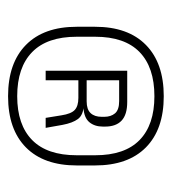

<svg xmlns="http://www.w3.org/2000/svg" viewBox="3 -691 406 452"><g transform="rotate(90 206.0 -465.0)"><path d="M206.5 -281Q128.5 -281 85.8 -323Q43 -365 43 -443V-485.5Q43 -563.5 85.8 -605.5Q128.5 -647.5 206.5 -647.5Q284.5 -647.5 327 -605.5Q369.5 -563.5 369.5 -485.5V-443Q369.5 -365 327 -323Q284.5 -281 206.5 -281ZM206.5 -302.5Q274 -302.5 309.8 -337.8Q345.5 -373 345.5 -442.5V-486Q345.5 -555.5 309.8 -590.5Q274 -625.5 206.5 -625.5Q138.5 -625.5 102.5 -590.5Q66.5 -555.5 66.5 -486V-442.5Q66.5 -373 102.5 -337.8Q138.5 -302.5 206.5 -302.5ZM257.5 -369.5 251.5 -406.5Q248 -429.5 238.8 -438Q229.5 -446.5 210.5 -446.5H162V-466H218.5Q237.5 -466 246.2 -475.2Q255 -484.5 255 -501.5V-507.5Q255 -523 246.8 -532.8Q238.5 -542.5 218 -542.5H161.5V-561.5H220Q250 -561.5 264 -548.2Q278 -535 278 -509.5V-504Q278 -485 267.8 -472.5Q257.5 -460 234 -458.5L232.5 -455.5L227 -459.5Q251 -458 260.2 -445.5Q269.5 -433 274 -409L281 -369.5ZM146.5 -369.5V-561.5H169V-459.5V-451.5V-369.5Z"/></g></svg>

Font: Anek Tamil ExtraLight
Style: Regular
Weight: 250
Version: Version 1.003